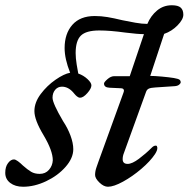

<svg xmlns="http://www.w3.org/2000/svg" viewBox="-47 -697 718 731"><path d="M641 -383Q641 -380 635.5 -375Q630 -370 619 -369Q567 -365 544 -364Q527 -363 519.5 -359.5Q512 -356 509 -347L425 -115Q420 -103 420 -91Q420 -73 439 -73Q456 -73 482 -92.5Q508 -112 531 -135Q538 -142 544.5 -142.5Q551 -143 551 -138Q552 -137 552 -133Q552 -124 543 -110Q525 -83 491 -54Q457 -25 421.5 -5.5Q386 14 364 14Q348 14 331.5 -2Q315 -18 315 -31Q315 -45 320.5 -60.5Q326 -76 328 -82L423 -344Q425 -350 425 -351Q425 -361 413 -361L370 -363Q349 -364 349 -379Q349 -384 362 -395.5Q375 -407 388 -407H447L501 -567Q478 -567 430 -573Q372 -581 331 -581Q281 -581 261 -561.5Q241 -542 241 -495Q241 -476 245 -451Q249 -426 251 -417Q271 -410 286 -396Q301 -382 301 -372Q301 -360 285.5 -342.5Q270 -325 258 -325Q252 -325 246 -330Q240 -335 236.5 -339.5Q233 -344 231 -346Q212 -367 189 -367Q173 -367 163 -355Q153 -343 153 -325Q153 -304 193 -236Q211 -209 221.5 -180.5Q232 -152 232 -129Q232 -95 202.5 -61.5Q173 -28 128.5 -7Q84 14 41 14Q11 14 -8 -0.5Q-27 -15 -27 -39Q-27 -62 -16.5 -76Q-6 -90 6 -90Q12 -90 21.5 -83Q31 -76 40 -67Q58 -51 71.5 -43Q85 -35 104 -35Q126 -35 139.5 -50.5Q153 -66 154 -87Q154 -123 119 -182Q84 -240 84 -274Q84 -307 108 -339Q132 -371 164.5 -393.5Q197 -416 220 -420Q199 -473 199 -514Q199 -569 228.5 -602.5Q258 -636 314 -636Q338 -636 362 -632Q386 -628 419 -620Q443 -615 468.5 -610.5Q494 -606 514 -606Q527 -637 551 -657Q575 -677 607 -677Q631 -677 641 -668Q651 -659 651 -641Q651 -623 629 -600.5Q607 -578 578 -568L525 -408Q541 -408 568.5 -405.5Q596 -403 615 -400Q632 -397 636.5 -393.5Q641 -390 641 -383Z"/></svg>

Font: EB Garamond Medium
Style: Italic
Weight: 500
Italic angle: -17.2°
Designer: Georg Duffner and Octavio Pardo
Foundry: Georg Duffner
Version: Version 1.000